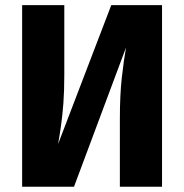

<svg xmlns="http://www.w3.org/2000/svg" viewBox="-20 -713 703 733"><path d="M404.8 -693.4H598.6V0H437.6V-259.4Q437.6 -350.4 445.2 -418Q452.8 -485.6 461.2 -531.9L262.5 0H64.5V-693.4H225.5V-429Q225.5 -366.3 222 -319.2Q218.4 -272 213.1 -234.6Q207.8 -197.1 201.9 -163.4Z"/></svg>

Font: Fira Sans Variable
Style: Regular
Weight: 400
Designer: Carrois Corporate & Edenspiekermann AG
Foundry: Carrois Corporate GbR & Edenspiekermann AG
Version: Version 4.202